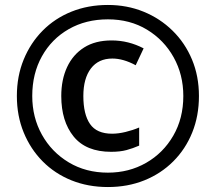

<svg xmlns="http://www.w3.org/2000/svg" viewBox="-20 -744 871 774"><path d="M415 10Q335 10 268 -17Q201 -44 152 -93.5Q103 -143 75.5 -210Q48 -277 48 -357Q48 -437 75.5 -504Q103 -571 152 -620.5Q201 -670 268 -697Q335 -724 415 -724Q492 -724 558.5 -697Q625 -670 675.5 -620.5Q726 -571 754 -504Q782 -437 782 -357Q782 -277 755 -210Q728 -143 678.5 -93.5Q629 -44 562 -17Q495 10 415 10ZM415 -48Q500 -48 569 -87.5Q638 -127 678.5 -197Q719 -267 719 -357Q719 -443 680 -513Q641 -583 572.5 -624.5Q504 -666 415 -666Q326 -666 257 -626.5Q188 -587 149 -517Q110 -447 110 -357Q110 -271 149 -201Q188 -131 257 -89.5Q326 -48 415 -48ZM428 -132Q327 -132 277 -193.5Q227 -255 227 -357Q227 -423 250.5 -473.5Q274 -524 319 -552.5Q364 -581 430 -581Q498 -581 559 -549L527 -481Q477 -508 433 -508Q377 -508 346.5 -468Q316 -428 316 -357Q316 -283 343 -244Q370 -205 432 -205Q457 -205 486 -212Q515 -219 541 -230V-157Q516 -146 490 -139Q464 -132 428 -132Z"/></svg>

Font: Noto Sans Lao Looped Medium
Style: Regular
Weight: 500
Designer: Mark Frömberg, Ben Mitchell
Foundry: The Fontpad Ltd
Version: Version 1.002; ttfautohint (v1.8.4.7-5d5b)